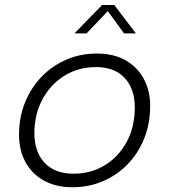

<svg xmlns="http://www.w3.org/2000/svg" viewBox="-20 -758 694 787"><path d="M277 9.5Q209 9.5 160 -17.8Q111 -45 84.5 -93.5Q58 -142 58 -206.5Q58 -276.5 82.2 -337Q106.5 -397.5 149.8 -442.8Q193 -488 251.2 -513.2Q309.5 -538.5 377.5 -538.5Q446 -538.5 494.8 -510.8Q543.5 -483 569.5 -434.5Q595.5 -386 595.5 -325Q595.5 -251 570.8 -189.8Q546 -128.5 502.5 -84Q459 -39.5 401.2 -15Q343.5 9.5 277 9.5ZM281.5 -46Q352 -46 408.8 -80.2Q465.5 -114.5 499 -175.8Q532.5 -237 532.5 -318.5Q532.5 -393 491.5 -438Q450.5 -483 373.5 -483Q300 -483 243 -447Q186 -411 153.5 -349.8Q121 -288.5 121 -212.5Q121 -135.5 162.8 -90.8Q204.5 -46 281.5 -46ZM285 -621 398.5 -737.5H448.5L537 -621H488.5L422 -712.5L334.5 -621Z"/></svg>

Font: Epilogue Light
Style: Italic
Weight: 300
Italic angle: -12°
Designer: Tyler Finck
Foundry: Etcetera Type Co
Version: Version 2.111; ttfautohint (v1.8.3)